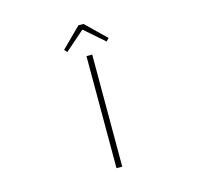

<svg xmlns="http://www.w3.org/2000/svg" viewBox="-127 -1063 1254 1201"><g transform="rotate(-15 500.0 -462.5)"><path d="M481.4 0V-725.6H518.6V0ZM356.4 -799.8 482.4 -924.8H515.6L644.5 -799.8L627 -781.2L502 -890.6H497.1L372.1 -781.2Z"/></g></svg>

Font: GenEi Gothic M ExtraLight
Style: Regular
Weight: 200
Designer: o_tamon (Modified); [Source Han Sans]
Ryoko NISHIZUKA  (kana & ideographs); Paul D. Hunt (Latin, Greek & Cyrillic); Wenl
Version: Version 1.1a;Original Version 1.004